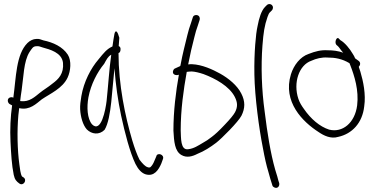

<svg xmlns="http://www.w3.org/2000/svg" viewBox="-20 -716 1857 951"><path d="M27 -201 40 -194C32 -138 29 -76 32 -14C35 46 38 101 48 150C53 174 62 183 76 193C95 207 116 177 97 163L89 158C81 145 79 119 76 99C66 26 64 -67 71 -146L75 -180H77C128 -169 160 -203 187 -224C228 -252 290 -278 315 -332C330 -364 335 -415 316 -445C290 -485 243 -506 195 -516C183 -520 173 -525 159 -523C145 -523 128 -515 116 -503C59 -446 60 -332 46 -232C41 -235 37 -235 32 -234C14 -230 16 -209 27 -201ZM80 -216C82 -233 84 -251 87 -268C97 -335 97 -412 126 -458C138 -475 143 -487 160 -487C172 -489 180 -484 191 -481C227 -471 286 -456 292 -405C297 -351 270 -324 240 -302C217 -283 195 -271 177 -256C153 -237 126 -210 83 -215C82 -215 81 -215 80 -216Z M377 -175C379 -136 391 -96 410 -75C434 -51 471 -46 498 -73C516 -102 525 -156 531 -210C537 -265 541 -323 547 -378C553 -296 564 -219 580 -143C598 -60 623 38 651 96C665 124 682 141 700 147C744 161 766 124 779 94L787 72C796 49 758 37 754 59L745 80C740 93 734 103 727 110C724 114 718 115 711 112C700 109 687 96 671 75C659 51 647 19 635 -21C600 -140 567 -296 567 -453C573 -455 577 -461 577 -471C578 -480 574 -485 568 -488C569 -505 570 -518 571 -529C563 -559 553 -572 547 -549C545 -538 539 -504 537 -486C536 -485 536 -485 535 -485C509 -473 494 -454 468 -422C430 -378 395 -311 383 -240C379 -216 376 -194 377 -175ZM418 -234C430 -298 462 -359 496 -400C507 -420 515 -437 531 -445C521 -375 516 -291 508 -216C503 -173 481 -55 436 -100C412 -128 409 -185 418 -234Z M838 -367C830 -347 852 -340 866 -346C851 -262 839 -166 839 -69C842 -16 845 33 879 52C905 67 933 59 958 46C991 33 1022 13 1051 -9C1078 -30 1160 -112 1176 -143C1185 -161 1190 -179 1190 -197C1190 -215 1185 -234 1175 -253C1155 -293 1112 -328 1071 -351C1033 -372 981 -396 931 -398C925 -398 919 -398 912 -397C921 -444 932 -491 943 -533C948 -553 953 -572 960 -590L969 -618C970 -623 970 -627 968 -632C962 -646 938 -644 935 -630L926 -602C919 -583 913 -563 908 -542C897 -496 884 -448 875 -398C874 -395 874 -388 871 -388L847 -377C842 -375 840 -372 838 -367ZM875 -70C875 -173 889 -271 905 -360C913 -361 921 -362 930 -362C947 -361 967 -356 988 -349C1047 -327 1116 -289 1143 -236C1150 -222 1154 -209 1154 -197C1154 -185 1151 -173 1144 -160C1137 -147 1120 -126 1093 -98C1066 -69 1044 -49 1029 -38C1014 -26 999 -16 984 -8C962 5 940 20 913 23C873 30 877 -34 875 -70Z M1240 -346C1242 -235 1263 -79 1282 16C1291 66 1300 105 1309 134C1317 163 1322 181 1325 189L1329 202C1330 207 1334 210 1338 212C1353 220 1366 208 1363 191L1359 179C1357 170 1352 152 1343 124C1320 43 1304 -57 1291 -163C1276 -270 1272 -387 1280 -491C1285 -555 1290 -589 1305 -632C1309 -644 1313 -652 1318 -656L1327 -665C1330 -668 1332 -673 1332 -678C1332 -689 1324 -696 1314 -696C1309 -696 1305 -694 1302 -691L1293 -682C1274 -663 1263 -625 1256 -588C1251 -566 1247 -535 1244 -494C1241 -453 1239 -404 1240 -346Z M1421 -348C1379 -211 1480 -112 1558 -62C1584 -44 1619 -27 1655 -38C1724 -53 1775 -107 1784 -189C1793 -249 1779 -314 1765 -361L1757 -385C1765 -393 1767 -406 1757 -414L1739 -427C1736 -435 1732 -442 1728 -448C1713 -474 1688 -505 1666 -517L1659 -524C1648 -538 1635 -507 1646 -494L1654 -487C1660 -482 1669 -466 1680 -455C1654 -464 1630 -467 1603 -467C1570 -469 1542 -462 1509 -449C1467 -435 1435 -393 1421 -348ZM1458 -226C1431 -306 1461 -394 1522 -415C1546 -426 1574 -433 1602 -431C1640 -431 1674 -425 1711 -403L1715 -393C1736 -339 1758 -269 1749 -194C1738 -108 1677 -57 1610 -74C1564 -89 1520 -126 1485 -177C1474 -192 1464 -208 1458 -226Z"/></svg>

Font: Stray Cat
Style: SuCn
Weight: 400
Version: Version 1.0